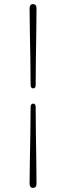

<svg xmlns="http://www.w3.org/2000/svg" viewBox="-20 -775 330 931"><path d="M153 -363.5Q153 -346.5 141 -346.5Q128.5 -346.5 128.5 -363.5Q128.5 -421.5 127.2 -489.8Q126 -558 124.8 -622.5Q123.5 -687 123.5 -733.5Q123.5 -755 140 -755Q157 -755 157 -733.5Q157 -689 156 -624.8Q155 -560.5 154 -491.2Q153 -422 153 -363.5ZM128.5 -255.5Q128.5 -272.5 141 -272.5Q153 -272.5 153 -255.5Q153 -197.5 154 -129.2Q155 -61 156 3.5Q157 68 157 114.5Q157 136 140 136Q123.5 136 123.5 114.5Q123.5 70 124.8 5.8Q126 -58.5 127.2 -127.8Q128.5 -197 128.5 -255.5Z"/></svg>

Font: Fraunces 72pt S050 Thin
Style: Regular
Weight: 100
Version: Version 1.000; ttfautohint (v1.8.3)